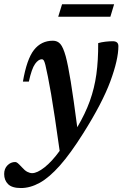

<svg xmlns="http://www.w3.org/2000/svg" viewBox="-87 -638 588 922"><path d="M51.5 -246H23Q41.5 -354 76.2 -398.2Q111 -442.5 167 -442.5Q189 -442.5 202.8 -426.8Q216.5 -411 228.5 -368Q239.5 -327.5 252.8 -246Q266 -164.5 284 -27Q322.5 -92 344.5 -153.2Q366.5 -214.5 375.8 -281.5Q385 -348.5 384.5 -431Q400 -435.5 419 -437.8Q438 -440 454.5 -440Q481.5 -440 481.5 -416.5Q481.5 -352 442.8 -247.2Q404 -142.5 312.5 2.5Q251.5 99.5 200.5 157Q149.5 214.5 103.8 239.8Q58 265 13.5 265Q-29.5 265 -48.2 246.2Q-67 227.5 -67 197.5Q-67 172 -51.2 156Q-35.5 140 -14 140Q-8.5 140 -2 145.2Q4.5 150.5 18.5 165.5Q32 181 44.2 187.2Q56.5 193.5 67.5 193.5Q91.5 193.5 127 165.5Q162.5 137.5 199.5 86.5Q186.5 -6.5 176.5 -72.8Q166.5 -139 158.5 -186Q150.5 -233 143 -270Q135.5 -308 131 -325.8Q126.5 -343.5 122.8 -348.5Q119 -353.5 114 -353.5Q97.5 -353.5 81.2 -330.8Q65 -308 51.5 -246ZM192.5 -557.5 211 -617.5H461L443 -557.5Z"/></svg>

Font: Newsreader Text SemiBold
Style: Italic
Weight: 600
Italic angle: -17°
Designer: Hugues Gentile
Foundry: Production Type
Version: Version 1.001